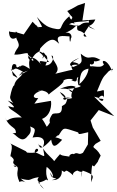

<svg xmlns="http://www.w3.org/2000/svg" viewBox="-20 -916 788 1291"><path d="M650 -256C613 -247 702 -261 667 -237C611 -252 682 -299 679 -252C676 -334 692 -307 632 -301C679 -419 675 -394 711 -437C770 -476 720 -437 734 -436C704 -522 651 -518 679 -483C653 -444 578 -493 575 -455C575 -424 544 -374 514 -351C520 -435 529 -450 606 -460C606 -452 572 -475 589 -487C589 -473 641 -488 590 -530C596 -504 618 -494 655 -513C580 -558 590 -498 523 -555C531 -498 542 -494 474 -466C436 -476 444 -498 513 -527C437 -479 476 -512 512 -483C519 -471 433 -502 470 -444C486 -454 426 -438 352 -420C394 -461 338 -499 326 -542C350 -545 336 -474 285 -476C320 -546 274 -569 265 -522C300 -558 233 -537 285 -541C273 -564 192 -601 298 -521C276 -587 235 -572 310 -499C264 -497 221 -528 267 -467C209 -552 161 -547 180 -453C143 -475 128 -490 109 -458C136 -502 88 -434 89 -480C64 -498 50 -469 67 -410C94 -395 124 -368 52 -449C92 -438 60 -477 134 -434C112 -420 100 -415 168 -441C99 -402 90 -397 135 -431C125 -392 86 -392 75 -341C67 -341 56 -307 48 -265C46 -228 106 -208 32 -240C76 -199 97 -182 36 -203C46 -176 64 -181 127 -126C10 -132 38 -77 13 -127C51 -41 94 -73 86 -8C115 -43 113 -21 64 -20C87 -14 122 52 163 3C167 -6 197 -19 183 -66C216 -50 225 -54 199 9C284 -8 286 42 266 76C232 37 238 89 242 49C241 91 268 86 324 23C334 87 357 68 398 24C329 -13 319 23 334 24C401 -38 363 10 368 5C413 -66 397 -60 502 -27C520 -19 482 -4 573 -27L571 55L538 111C495 138 506 79 445 152C522 105 432 112 448 143C460 131 392 137 384 120C317 195 326 200 356 184C326 136 302 133 270 83C281 153 292 139 213 106C222 49 283 124 162 110L154 101L46 47C80 63 37 144 55 136C102 177 30 161 105 213C43 172 86 225 92 198C115 228 78 235 111 308C140 286 193 345 119 285C201 305 165 287 240 275C241 280 219 292 247 312C250 307 232 320 276 355C217 282 229 332 291 291C323 309 278 284 294 206C354 251 337 307 320 244C313 300 400 273 329 295C389 298 399 251 395 230C438 262 396 196 474 264C452 243 545 194 527 275C533 194 468 166 476 215C553 272 538 209 527 228C631 262 603 272 592 310C595 187 601 166 624 177C616 165 561 179 613 203C658 145 620 200 657 130C621 63 588 87 623 51L657 31L604 -59L589 -106L644 -176L748 -135L669 -211L613 -266ZM237 -256C189 -254 201 -290 261 -308C189 -305 292 -323 309 -278C295 -281 416 -353 407 -374C433 -396 493 -380 459 -378C518 -345 482 -411 509 -392C497 -396 505 -341 509 -343C546 -338 498 -322 438 -319C480 -263 489 -328 383 -319C473 -356 484 -329 490 -332C456 -309 454 -251 468 -258C476 -265 427 -223 382 -298C443 -265 397 -257 455 -261C366 -273 420 -217 437 -266C421 -204 418 -219 396 -202C400 -132 353 -164 332 -148C281 -77 354 -71 326 -115C292 -25 229 -53 313 -40C293 -46 261 -160 237 -110C331 -122 327 -227 322 -238L211 -219ZM457 -810C492 -787 409 -771 483 -757C417 -821 463 -815 445 -806C362 -736 420 -706 334 -726C310 -734 286 -735 228 -802C305 -656 260 -741 288 -753C228 -696 196 -790 247 -720L199 -770L133 -675L93 -697L44 -703C39 -732 31 -621 96 -667C133 -609 129 -598 156 -680C114 -690 62 -709 96 -696C78 -718 87 -688 91 -655C126 -591 93 -606 76 -549C130 -545 176 -576 168 -544C151 -562 231 -502 196 -509C160 -576 163 -508 190 -512C226 -583 248 -553 250 -590C336 -689 355 -636 378 -622C344 -688 406 -673 449 -671C445 -682 449 -596 457 -659C466 -666 460 -704 420 -695C476 -720 478 -732 500 -750C492 -681 519 -736 562 -670C503 -663 599 -747 582 -764C493 -768 553 -723 444 -753C484 -777 557 -766 577 -778C584 -732 555 -741 620 -716C543 -763 593 -718 621 -785L534 -778L552 -896L504 -880L463 -857L432 -842Z"/></svg>

Font: Hussar Lance
Style: Regular
Weight: 700
Foundry: Cannot Into Space Fonts, PlusOne Fonts
Version: Version 2.27